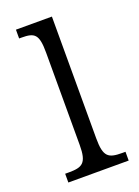

<svg xmlns="http://www.w3.org/2000/svg" viewBox="-110 -587 461 637"><g transform="rotate(-20 120.5 -268.0)"><path d="M19 0H232V-31H221C172 -31 156 -40 156 -106V-536H29V-505H37C84 -505 97 -495 97 -430V-104C97 -40 80 -31 32 -31H19Z"/></g></svg>

Font: Noto Serif Armenian ExtraCondensed Light
Style: Regular
Weight: 300
Width: 2
Designer: Monotype Design Team
Foundry: Monotype Imaging Inc.
Version: Version 2.008